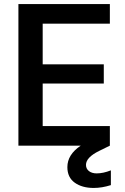

<svg xmlns="http://www.w3.org/2000/svg" viewBox="-20 -720 618 949"><path d="M71 0V-700H523V-603H191V-402H493V-307H191V-97H523V0L470 26Q405 58 405 95Q405 114 419.5 125.5Q434 137 458 137Q490 137 528 122V195Q484 209 443 209Q386 209 349.5 183Q313 157 313 106Q313 44 379 0Z"/></svg>

Font: AWOL-DM SemiBold
Style: Regular
Weight: 600
Designer: Colophon Foundry, Jonny Pinhorn, Mikhail Sharanda
Foundry: Colophon Foundry
Version: Version 1.000;Glyphs 3.2.3 (3260)